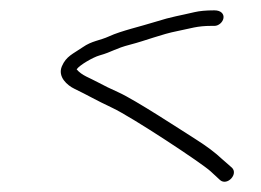

<svg xmlns="http://www.w3.org/2000/svg" viewBox="-20 -438 505 371"><path d="M399.2 -418H393.2C377.9 -418 365.4 -416.8 355.7 -414.5C327.3 -407.7 312.2 -406 280.4 -395.9C252.8 -387.2 213.5 -378.3 191.3 -368C172.4 -359.3 157.9 -359.4 139.6 -346.6C121.2 -333.9 107.9 -329.5 99.6 -310C90.8 -289.3 110.4 -272.9 123.7 -266.5C150.1 -253.8 165 -244.6 197 -229.6C235.1 -211.7 370.4 -122.4 386.9 -107L405.3 -90C419.1 -78.2 441 -101.8 428.1 -114L408.7 -131C396 -143 379.6 -155.3 359.6 -168C329.9 -186.8 241.4 -244.9 209.1 -259.5C193.5 -266.5 180.5 -272.8 170.1 -278.5C152.9 -287.9 138.4 -291.8 128.1 -304C133.6 -312.3 160 -327.4 172 -330.8C197.6 -338 201.8 -344.1 231.7 -351.8C261.5 -359.5 292.6 -372.1 322.5 -377.9C349 -383.1 360.5 -388 388.5 -388H394.5C402.4 -388 410.6 -395.1 411.8 -403C413.1 -410.9 407.1 -418 394.5 -418Z"/></svg>

Font: MewTooHand
Style: Ita
Weight: 400
Designer: Mew Too, Robert Jablonski
Version: Version 0.77